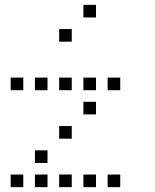

<svg xmlns="http://www.w3.org/2000/svg" viewBox="-20 -796 640 792"><path d="M325 -776Q324 -776 324 -776Q324 -776 324 -775V-725Q324 -724 324 -724Q324 -724 325 -724H375Q376 -724 376 -724Q376 -724 376 -725V-775Q376 -776 376 -776Q376 -776 375 -776ZM225 -676Q224 -676 224 -676Q224 -676 224 -675V-625Q224 -624 224 -624Q224 -624 225 -624H275Q276 -624 276 -624Q276 -624 276 -625V-675Q276 -676 276 -676Q276 -676 275 -676ZM25 -476Q24 -476 24 -476Q24 -476 24 -475V-425Q24 -424 24 -424Q24 -424 25 -424H75Q76 -424 76 -424Q76 -424 76 -425V-475Q76 -476 76 -476Q76 -476 75 -476ZM125 -476Q124 -476 124 -476Q124 -476 124 -475V-425Q124 -424 124 -424Q124 -424 125 -424H175Q176 -424 176 -424Q176 -424 176 -425V-475Q176 -476 176 -476Q176 -476 175 -476ZM225 -476Q224 -476 224 -476Q224 -476 224 -475V-425Q224 -424 224 -424Q224 -424 225 -424H275Q276 -424 276 -424Q276 -424 276 -425V-475Q276 -476 276 -476Q276 -476 275 -476ZM325 -476Q324 -476 324 -476Q324 -476 324 -475V-425Q324 -424 324 -424Q324 -424 325 -424H375Q376 -424 376 -424Q376 -424 376 -425V-475Q376 -476 376 -476Q376 -476 375 -476ZM425 -476Q424 -476 424 -476Q424 -476 424 -475V-425Q424 -424 424 -424Q424 -424 425 -424H475Q476 -424 476 -424Q476 -424 476 -425V-475Q476 -476 476 -476Q476 -476 475 -476ZM325 -376Q324 -376 324 -376Q324 -376 324 -375V-325Q324 -324 324 -324Q324 -324 325 -324H375Q376 -324 376 -324Q376 -324 376 -325V-375Q376 -376 376 -376Q376 -376 375 -376ZM225 -276Q224 -276 224 -276Q224 -276 224 -275V-225Q224 -224 224 -224Q224 -224 225 -224H275Q276 -224 276 -224Q276 -224 276 -225V-275Q276 -276 276 -276Q276 -276 275 -276ZM125 -176Q124 -176 124 -176Q124 -176 124 -175V-125Q124 -124 124 -124Q124 -124 125 -124H175Q176 -124 176 -124Q176 -124 176 -125V-175Q176 -176 176 -176Q176 -176 175 -176ZM25 -76Q24 -76 24 -76Q24 -76 24 -75V-25Q24 -24 24 -24Q24 -24 25 -24H75Q76 -24 76 -24Q76 -24 76 -25V-75Q76 -76 76 -76Q76 -76 75 -76ZM125 -76Q124 -76 124 -76Q124 -76 124 -75V-25Q124 -24 124 -24Q124 -24 125 -24H175Q176 -24 176 -24Q176 -24 176 -25V-75Q176 -76 176 -76Q176 -76 175 -76ZM225 -76Q224 -76 224 -76Q224 -76 224 -75V-25Q224 -24 224 -24Q224 -24 225 -24H275Q276 -24 276 -24Q276 -24 276 -25V-75Q276 -76 276 -76Q276 -76 275 -76ZM325 -76Q324 -76 324 -76Q324 -76 324 -75V-25Q324 -24 324 -24Q324 -24 325 -24H375Q376 -24 376 -24Q376 -24 376 -25V-75Q376 -76 376 -76Q376 -76 375 -76ZM425 -76Q424 -76 424 -76Q424 -76 424 -75V-25Q424 -24 424 -24Q424 -24 425 -24H475Q476 -24 476 -24Q476 -24 476 -25V-75Q476 -76 476 -76Q476 -76 475 -76Z"/></svg>

Font: Doto
Style: Regular
Weight: 400
Monospace: yes
Version: Version 1.000